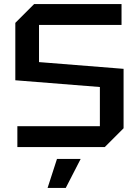

<svg xmlns="http://www.w3.org/2000/svg" viewBox="-20 -720 680 940"><path d="M65 0V-102H469V-294L55 -327V-608L147 -700H575V-598H171V-416L585 -383V-92L493 0ZM213 200 259 58H375L302 200Z"/></svg>

Font: Tektur Medium
Style: Regular
Weight: 500
Designer: Adam Jagosz
Foundry: Adam Jagosz
Version: Version 1.005;gftools[0.9.30]